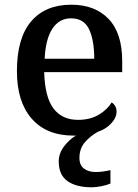

<svg xmlns="http://www.w3.org/2000/svg" viewBox="-20 -567 587 817"><path d="M371 230Q304 230 267 203.5Q230 177 230 120Q230 86 252 56.5Q274 27 303 10Q301 10 298.5 10Q296 10 293 10Q178 10 115 -62Q52 -134 52 -264Q52 -405 112.5 -476Q173 -547 283 -547Q384 -547 442 -486.5Q500 -426 500 -307V-260H168Q171 -154 207.5 -105.5Q244 -57 312 -57Q364 -57 400.5 -79Q437 -101 455 -131Q464 -126 470 -116Q476 -106 476 -92Q476 -73 464 -55.5Q452 -38 434.5 -25.5Q417 -13 398 -7Q365 11 341.5 38Q318 65 318 105Q318 136 337.5 150.5Q357 165 387 165Q401 165 416.5 163Q432 161 450 157V214Q434 221 410.5 225.5Q387 230 371 230ZM381 -317Q381 -396 359 -442.5Q337 -489 282 -489Q232 -489 203 -445Q174 -401 170 -317Z"/></svg>

Font: Noto Serif Khojki Medium
Style: Regular
Weight: 500
Version: Version 2.003